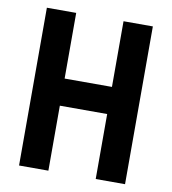

<svg xmlns="http://www.w3.org/2000/svg" viewBox="-79 -762 744 831"><g transform="rotate(10 293.0 -346.5)"><path d="M397 0V-285.6H189V0H60.1V-693.4H189V-404.8H397V-693.4H525.9V0Z"/></g></svg>

Font: CaskaydiaMono NF
Style: Bold
Weight: 700
Designer: Aaron Bell
Foundry: Saja Typeworks
Version: Version 2111.001; ttfautohint (v1.8.4);Nerd Fonts 3.1.1